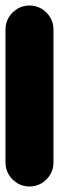

<svg xmlns="http://www.w3.org/2000/svg" viewBox="-20 -680 215 700"><path d="M0 -87.7H175V-572.7H0ZM87.7 -175Q63.7 -175 43.7 -163.2Q23.7 -151.3 11.8 -131.3Q0 -111.3 0 -87.7Q0 -63.7 11.8 -43.7Q23.7 -23.7 43.7 -11.8Q63.7 0 87.7 0Q111.3 0 131.3 -11.8Q151.3 -23.7 163.2 -43.7Q175 -63.7 175 -87.7Q175 -111.3 163.2 -131.3Q151.3 -151.3 131.3 -163.2Q111.3 -175 87.7 -175ZM87.7 -660Q63.7 -660 43.7 -648.2Q23.7 -636.3 11.8 -616.3Q0 -596.3 0 -572.7Q0 -548.7 11.8 -528.7Q23.7 -508.7 43.7 -496.8Q63.7 -485 87.7 -485Q111.3 -485 131.3 -496.8Q151.3 -508.7 163.2 -528.7Q175 -548.7 175 -572.7Q175 -596.3 163.2 -616.3Q151.3 -636.3 131.3 -648.2Q111.3 -660 87.7 -660Z"/></svg>

Font: Wavefont Thin
Style: Regular
Weight: 100
Monospace: yes
Version: Version 3.005;gftools[0.9.33]